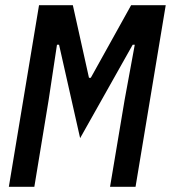

<svg xmlns="http://www.w3.org/2000/svg" viewBox="-20 -718 657 738"><path d="M403 0H501L617 -698H484L329 -419H322L260 -698H130L14 0H112L167 -334L199 -546H207L288 -187L490 -546H498L459 -334Z"/></svg>

Font: IBM Mono Medium
Style: Italic
Weight: 500
Italic angle: -9°
Monospace: yes
Designer: Mike Abbink, Paul van der Laan, Pieter van Rosmalen
Foundry: Bold Monday
Version: Version 2.3